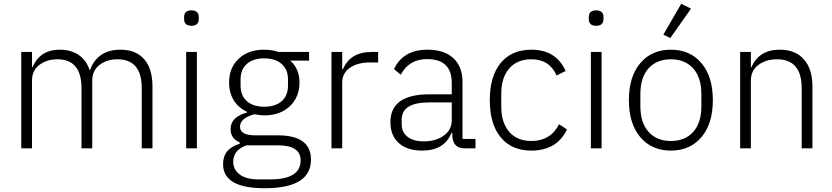

<svg xmlns="http://www.w3.org/2000/svg" viewBox="-20 -788 4422 1020"><path d="M150 0H93V-512H150V-431H153Q192 -524 298 -524Q355 -524 396.5 -497Q438 -470 456 -416H459Q474 -464 514.5 -494Q555 -524 620 -524Q702 -524 746 -473.5Q790 -423 790 -329V0H733V-319Q733 -473 604 -473Q547 -473 508.5 -443Q470 -413 470 -359V0H413V-319Q413 -473 285 -473Q229 -473 189.5 -443.5Q150 -414 150 -360Z M958 -687V-697Q958 -733 997 -733Q1036 -733 1036 -697V-687Q1036 -651 997 -651Q958 -651 958 -687ZM969 0V-512H1026V0Z M1632 60Q1632 212 1386 212Q1165 212 1165 84Q1165 2 1253 -24V-32Q1205 -52 1205 -102Q1205 -167 1292 -190V-194Q1247 -215 1222 -255Q1197 -295 1197 -350Q1197 -428 1248 -476Q1299 -524 1383 -524Q1426 -524 1459 -512H1622V-466H1522Q1571 -422 1571 -350Q1571 -272 1519.5 -223.5Q1468 -175 1384 -175Q1365 -175 1331 -181Q1255 -160 1255 -115Q1255 -69 1337 -69H1456Q1632 -69 1632 60ZM1510 -334V-366Q1510 -418 1476.5 -448Q1443 -478 1384 -478Q1325 -478 1291.5 -448.5Q1258 -419 1258 -366V-334Q1258 -280 1291.5 -250.5Q1325 -221 1384 -221Q1443 -221 1476.5 -250.5Q1510 -280 1510 -334ZM1577 64Q1577 -16 1456 -16H1290Q1219 8 1219 72Q1219 113 1253.5 139Q1288 165 1352 165H1416Q1577 165 1577 64Z M1798 0H1741V-512H1798V-420H1802Q1840 -512 1955 -512H1989V-456H1944Q1879 -456 1838.5 -427.5Q1798 -399 1798 -350Z M2506 0H2448Q2388 0 2383 -63V-81H2378Q2340 12 2223 12Q2143 12 2098.5 -28Q2054 -68 2054 -139Q2054 -287 2262 -287H2380V-347Q2380 -474 2249 -474Q2153 -474 2109 -391L2073 -421Q2122 -524 2251 -524Q2340 -524 2388.5 -479Q2437 -434 2437 -353V-50H2506ZM2231 -37Q2295 -37 2337.5 -67.5Q2380 -98 2380 -149V-244H2260Q2114 -244 2114 -152V-128Q2114 -85 2145.5 -61Q2177 -37 2231 -37Z M2803 12Q2698 12 2640 -58.5Q2582 -129 2582 -256Q2582 -383 2640 -453.5Q2698 -524 2803 -524Q2934 -524 2985 -411L2937 -387Q2899 -473 2803 -473Q2727 -473 2685 -424Q2643 -375 2643 -292V-220Q2643 -137 2685 -88Q2727 -39 2803 -39Q2905 -39 2950 -128L2992 -100Q2938 12 2803 12Z M3108 -687V-697Q3108 -733 3147 -733Q3186 -733 3186 -697V-687Q3186 -651 3147 -651Q3108 -651 3108 -687ZM3119 0V-512H3176V0Z M3651 -742 3541 -586 3504 -604 3599 -768ZM3706.5 -59.5Q3646 12 3544 12Q3442 12 3381.5 -59.5Q3321 -131 3321 -256Q3321 -381 3381.5 -452.5Q3442 -524 3544 -524Q3646 -524 3706.5 -452.5Q3767 -381 3767 -256Q3767 -131 3706.5 -59.5ZM3706 -224V-288Q3706 -376 3662.5 -424.5Q3619 -473 3544 -473Q3469 -473 3425.5 -425Q3382 -377 3382 -288V-224Q3382 -136 3425.5 -87.5Q3469 -39 3544 -39Q3619 -39 3662.5 -87Q3706 -135 3706 -224Z M3969 0H3912V-512H3969V-431H3972Q4012 -524 4123 -524Q4205 -524 4250.5 -473Q4296 -422 4296 -329V0H4239V-319Q4239 -473 4108 -473Q4050 -473 4009.5 -443.5Q3969 -414 3969 -360Z"/></svg>

Font: IBM Plex Sans Light
Style: Regular
Weight: 300
Designer: Mike Abbink, Paul van der Laan, Pieter van Rosmalen
Foundry: Bold Monday
Version: Version 3.0